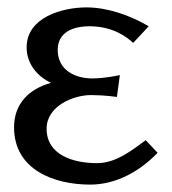

<svg xmlns="http://www.w3.org/2000/svg" viewBox="-20 -484 464 519"><path d="M18 -140C18 -25 126 15 224 15C294 15 358 -21 406 -71L374 -105C334 -76 293 -43 242 -43C178 -43 106 -65 106 -136C106 -198 179 -227 226 -227C262 -227 296 -222 296 -222L304 -281C304 -281 264 -272 230 -272C182 -272 136 -295 136 -349C136 -396 176 -413 222 -413C284 -413 322 -385 340 -368L382 -413C333 -442 271 -464 214 -464C148 -464 52 -437 52 -356C52 -312 80 -278 118 -260C59 -244 18 -204 18 -140Z"/></svg>

Font: KpMath
Style: SansBold
Weight: 700
Version: Version 0.66